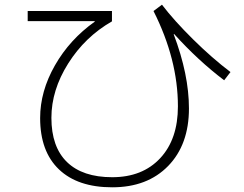

<svg xmlns="http://www.w3.org/2000/svg" viewBox="-20 -755 1040 818"><path d="M98 -708H457V-664Q342 -598 270.5 -484.5Q199 -371 199 -253Q199 -129 265.5 -64.5Q332 0 458 0Q587 0 662.5 -81Q738 -162 738 -302Q738 -502 634 -708L670 -735Q721 -668 802.5 -587.5Q884 -507 962 -448L935 -413Q824 -497 722 -610L720 -609Q785 -437 785 -293Q785 -139 696.5 -48Q608 43 458 43Q311 43 231 -33.5Q151 -110 151 -252Q151 -366 214 -476.5Q277 -587 384 -663L383 -665H98Z"/></svg>

Font: M PLUS 1p Light
Style: Regular
Weight: 300
Version: Version 1.061